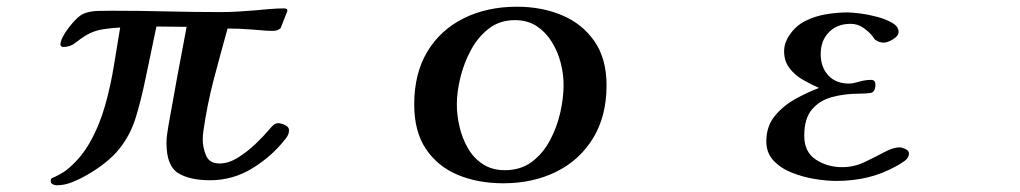

<svg xmlns="http://www.w3.org/2000/svg" viewBox="-20 -541 3040 572"><path d="M841 -153Q841 -146 838.5 -140Q836 -134 831 -128Q791 -76 732.5 -40Q674 -4 606 -4Q545 -4 510.5 -25.5Q476 -47 476 -115Q476 -129 478 -142Q480 -155 482 -168Q495 -242 508.5 -315Q522 -388 536 -461Q514 -461 491.5 -461.5Q469 -462 446 -462Q438 -424 430 -385.5Q422 -347 414 -309Q400 -241 384 -189.5Q368 -138 335 -97Q302 -56 238 -19Q219 -8 195.5 1.5Q172 11 149 11Q143 11 137 8Q131 5 131 -2Q131 -7 134 -10Q144 -14 155 -20Q166 -26 175 -32Q220 -67 248.5 -118Q277 -169 293.5 -228Q310 -287 319.5 -346.5Q329 -406 338 -459Q312 -458 285 -453.5Q258 -449 235 -435Q219 -425 204 -413Q189 -401 168 -401Q166 -401 163 -403Q160 -405 160 -408Q160 -421 173 -441.5Q186 -462 202.5 -479.5Q219 -497 231 -501Q249 -508 272.5 -508.5Q296 -509 315 -509Q396 -509 476.5 -507Q557 -505 638 -505Q663 -505 688 -506.5Q713 -508 738 -510Q760 -512 782.5 -514Q805 -516 827 -516Q829 -516 832.5 -515Q836 -514 836 -510V-508L816 -457Q807 -449 793 -449Q777 -449 762 -450.5Q747 -452 731 -453Q695 -456 658 -456Q637 -381 617 -305Q597 -229 586 -151Q585 -145 584.5 -138.5Q584 -132 584 -126Q584 -101 594 -77.5Q604 -54 634 -54Q661 -54 689 -71.5Q717 -89 741.5 -112.5Q766 -136 782 -155Q785 -159 788 -162Q791 -165 794 -168Q800 -174 809 -174Q817 -174 829 -168.5Q841 -163 841 -153Z M1659 -288Q1659 -320 1650.5 -353.5Q1642 -387 1624 -416Q1606 -445 1579 -463Q1552 -481 1514 -481Q1469 -481 1436.5 -456Q1404 -431 1383 -392Q1362 -353 1351.5 -310Q1341 -267 1341 -230Q1341 -198 1349 -163.5Q1357 -129 1374 -99.5Q1391 -70 1418.5 -52Q1446 -34 1484 -34Q1531 -34 1564 -58.5Q1597 -83 1618 -122Q1639 -161 1649 -205Q1659 -249 1659 -288ZM1787 -287Q1787 -195 1747 -129.5Q1707 -64 1637.5 -29.5Q1568 5 1479 5Q1404 5 1344 -20Q1284 -45 1249 -97Q1214 -149 1214 -230Q1214 -322 1253 -387Q1292 -452 1361.5 -486.5Q1431 -521 1520 -521Q1594 -521 1654.5 -495.5Q1715 -470 1751 -418Q1787 -366 1787 -287Z M2688 -84Q2688 -71 2675.5 -62Q2663 -53 2652 -47Q2609 -23 2565 -12.5Q2521 -2 2471 -2Q2444 -2 2409 -7.5Q2374 -13 2340.5 -26Q2307 -39 2285 -62Q2263 -85 2263 -120Q2263 -164 2287.5 -194.5Q2312 -225 2348.5 -245.5Q2385 -266 2420 -279Q2397 -289 2372.5 -303Q2348 -317 2332 -338Q2316 -359 2316 -388Q2316 -401 2320 -413Q2324 -425 2331 -435Q2350 -464 2379 -478.5Q2408 -493 2441 -498.5Q2474 -504 2505 -504Q2517 -504 2541.5 -501Q2566 -498 2592.5 -491Q2619 -484 2638 -473Q2657 -462 2657 -446Q2657 -434 2640.5 -424Q2624 -414 2613 -414Q2600 -414 2590 -421Q2586 -423 2583.5 -427Q2581 -431 2578 -435Q2566 -449 2550 -459.5Q2534 -470 2514 -470Q2474 -470 2449.5 -445Q2425 -420 2425 -380Q2425 -341 2447.5 -316.5Q2470 -292 2510 -292Q2521 -292 2539 -297.5Q2557 -303 2575 -303Q2588 -303 2588 -289Q2588 -266 2572.5 -264Q2557 -262 2540 -262Q2497 -262 2459.5 -252Q2422 -242 2399 -215Q2376 -188 2376 -137Q2376 -88 2410.5 -65.5Q2445 -43 2489 -43Q2524 -43 2555.5 -58Q2587 -73 2614 -87.5Q2641 -102 2660 -102Q2667 -102 2677.5 -97Q2688 -92 2688 -84Z"/></svg>

Font: Kaisei Tokumin
Style: Bold
Weight: 700
Designer: Font-Kai, 金井和夫
Foundry: KAZUO KANAI
Version: Version 5.003